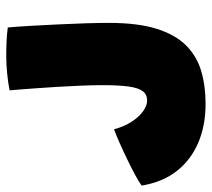

<svg xmlns="http://www.w3.org/2000/svg" viewBox="-52 -632 693 629"><g transform="rotate(-90 294.5 -317.5)"><path d="M268.5 9.5Q198 9.5 141.5 -14.5Q85 -38.5 48.5 -85.2Q12 -132 1 -200Q11.5 -208 35 -220.8Q58.5 -233.5 87 -247.2Q115.5 -261 142.2 -272.8Q169 -284.5 185.5 -290.5Q194 -258 209.8 -233.5Q225.5 -209 244.2 -195.5Q263 -182 279.5 -182Q299.5 -182 310.2 -196.2Q321 -210.5 325.5 -242.2Q330 -274 330 -326.5Q330 -357.5 328.5 -396.5Q327 -435.5 324.5 -475.5Q322 -515.5 319.5 -550Q317 -584.5 315.2 -606.8Q313.5 -629 313 -632.5Q337.5 -637.5 367.8 -640.5Q398 -643.5 424 -643.5Q452 -643.5 474 -642.5Q496 -641.5 519 -638.5Q522 -605.5 524.5 -561.5Q527 -517.5 529.2 -470.5Q531.5 -423.5 532.8 -380.8Q534 -338 534 -307Q534 -213.5 515 -152Q496 -90.5 460.8 -55Q425.5 -19.5 376.8 -5Q328 9.5 268.5 9.5Z"/></g></svg>

Font: Grandstander Thin Black
Style: Regular
Weight: 900
Version: Version 1.200